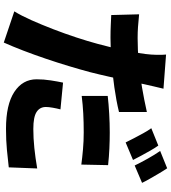

<svg xmlns="http://www.w3.org/2000/svg" viewBox="37 -892 925 1040"><g transform="rotate(90 500.0 -372.5)"><path d="M461 -795Q455 -772 448 -740.5Q441 -709 437 -692Q430 -659 419.5 -609Q409 -559 396.5 -503Q384 -447 371 -396Q357 -344 338.5 -282.5Q320 -221 298.5 -157.5Q277 -94 254.5 -35.5Q232 23 211 70L42 13Q65 -24 89.5 -79Q114 -134 138.5 -197.5Q163 -261 183.5 -323.5Q204 -386 218 -438Q228 -474 236.5 -510Q245 -546 252.5 -579.5Q260 -613 265 -643Q270 -673 273 -697Q277 -729 277.5 -759.5Q278 -790 276 -809ZM187 -655Q252 -655 318.5 -661Q385 -667 452.5 -678.5Q520 -690 587 -705V-554Q525 -539 454 -529Q383 -519 313.5 -513.5Q244 -508 186 -508Q147 -508 117.5 -509.5Q88 -511 62 -512L58 -663Q99 -659 126.5 -657Q154 -655 187 -655ZM500 -493Q544 -498 596.5 -501Q649 -504 698 -504Q740 -504 784.5 -502Q829 -500 875 -495L872 -350Q835 -355 790 -359Q745 -363 698 -363Q643 -363 595.5 -360.5Q548 -358 500 -352ZM573 -237Q568 -218 564 -195.5Q560 -173 560 -158Q560 -142 566.5 -129.5Q573 -117 586.5 -108Q600 -99 623 -94.5Q646 -90 679 -90Q729 -90 782 -95.5Q835 -101 893 -111L887 43Q844 48 792.5 53Q741 58 678 58Q547 58 478.5 13Q410 -32 410 -108Q410 -146 416 -184.5Q422 -223 428 -251ZM769 -767Q782 -749 796.5 -723.5Q811 -698 824.5 -673Q838 -648 847 -630L752 -590Q742 -611 729 -635.5Q716 -660 702.5 -685Q689 -710 675 -729ZM892 -815Q905 -796 920 -770.5Q935 -745 949 -720.5Q963 -696 971 -679L877 -639Q862 -670 840 -709.5Q818 -749 798 -777Z"/></g></svg>

Font: Noto Sans JP Thin Black
Style: Regular
Weight: 900
Version: Version 2.004-H2;hotconv 1.0.118;makeotfexe 2.5.65603